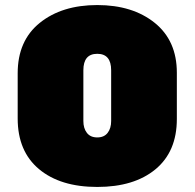

<svg xmlns="http://www.w3.org/2000/svg" viewBox="-20 -730 770 760"><path d="M310 -452V-251Q310 -222 324 -204Q338 -186 365 -186Q392 -186 406 -204Q420 -222 420 -251V-452Q420 -517 365 -517Q310 -517 310 -452ZM680 -442V-259Q680 -130 595.5 -60Q511 10 365 10Q219 10 134.5 -60.5Q50 -131 50 -261V-440Q50 -569 137.5 -639.5Q225 -710 365 -710Q505 -710 592.5 -639.5Q680 -569 680 -442Z"/></svg>

Font: Rubik One
Style: Regular
Weight: 400
Designer: Hubert and Fischer with Elvire Volk Leonovitch
Foundry: Hubert and Fischer with Elvire Volk Leonovitch
Version: Version 1.001